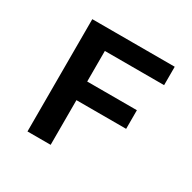

<svg xmlns="http://www.w3.org/2000/svg" viewBox="-113 -583 695 696"><g transform="rotate(30 234.0 -235.0)"><path d="M84 0V-470H181V0ZM117 -187V-265H389V-187ZM117 -393V-470H429V-393Z"/></g></svg>

Font: Ysabeau SC SemiBold
Style: Regular
Weight: 600
Designer: Christian Thalmann (Catharsis Fonts)
Version: Version 2.001;gftools[0.9.30]; featfreeze: smcp